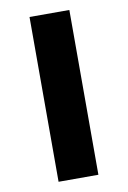

<svg xmlns="http://www.w3.org/2000/svg" viewBox="-78 -706 502 755"><g transform="rotate(-10 173.5 -329.0)"><path d="M94 0V-658H253V0Z"/></g></svg>

Font: Ysabeau SC ExtraBold
Style: Regular
Weight: 800
Designer: Christian Thalmann (Catharsis Fonts)
Version: Version 2.001;gftools[0.9.30]; featfreeze: smcp